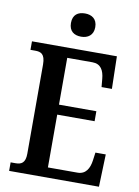

<svg xmlns="http://www.w3.org/2000/svg" viewBox="-98 -978 753 1042"><g transform="rotate(10 278.5 -456.5)"><path d="M285 -785C321 -785 352 -804 352 -849C352 -895 321 -913 285 -913C246 -913 218 -895 218 -849C218 -804 246 -785 285 -785ZM27 0H522L528 -179H471L465 -135C459 -91 440 -55 394 -55H231V-346H437V-401H231V-659H370C416 -659 434 -626 438 -579L442 -535H499L495 -714H27V-667H53C84 -667 108 -659 108 -600V-109C108 -58 86 -47 54 -47H27Z"/></g></svg>

Font: Noto Serif Bengali Condensed SemiBold
Style: Regular
Weight: 600
Width: 3
Designer: Juan Bruce, Universal Thirst, Indian Type Foundry and the Monotype Design Team.
Foundry: Monotype Imaging Inc.
Version: Version 2.003